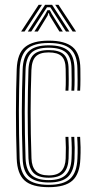

<svg xmlns="http://www.w3.org/2000/svg" viewBox="-20 -777 400 804"><path d="M184 6.8Q114 6.8 83.1 -21.1Q52.2 -49 50 -112.5Q48.2 -162.5 47.5 -211.1Q46.8 -259.8 46.8 -306.8Q46.8 -353.8 47.6 -398.9Q48.5 -444 50 -487Q52.5 -553.8 85.2 -580.2Q118 -606.8 183.8 -606.8Q251.8 -606.8 283.8 -580.2Q315.8 -553.8 316.5 -489Q316.8 -469 316.8 -444.6Q316.8 -420.2 315.5 -397.2H303.8Q305 -418.8 304.9 -441.2Q304.8 -463.8 304.2 -488.8Q303.5 -546.8 275.5 -571.9Q247.5 -597 183.8 -597Q120.8 -597 92.8 -571.2Q64.8 -545.5 62.2 -486.5Q61 -446.5 60.1 -403.2Q59.2 -360 59.1 -313.4Q59 -266.8 59.8 -216.5Q60.5 -166.2 62.2 -112.5Q64.5 -53.5 93.5 -28.2Q122.5 -3 184 -3Q246.2 -3 274 -28.8Q301.8 -54.5 304.2 -112.2Q305.5 -136.2 305.1 -158.8Q304.8 -181.2 303.2 -204H315.5Q317 -182.5 317.4 -160.4Q317.8 -138.2 316.5 -111.8Q314 -48.2 283.2 -20.8Q252.5 6.8 184 6.8ZM184 -12.8Q130 -12.8 103.2 -35.8Q76.5 -58.8 74.8 -112.8Q73 -166.5 72.1 -215.8Q71.2 -265 71.4 -310.8Q71.5 -356.5 72.4 -400Q73.2 -443.5 74.8 -485.8Q76.5 -541 102.5 -564.1Q128.5 -587.2 183.8 -587.2Q240.5 -587.2 265.9 -564.5Q291.2 -541.8 292 -488.5Q292.2 -464.5 292.4 -442.6Q292.5 -420.8 291 -397.2H279Q280.2 -419 280.1 -442Q280 -465 279.5 -488.2Q279.2 -536.8 256.4 -557Q233.5 -577.2 183.8 -577.2Q132.8 -577.2 110.8 -555.4Q88.8 -533.5 87 -485.2Q85.5 -441.2 84.6 -397.6Q83.8 -354 83.6 -308.8Q83.5 -263.5 84.4 -215.2Q85.2 -167 87 -113.5Q88.8 -66.5 111.5 -44.6Q134.2 -22.8 184 -22.8Q233.2 -22.8 255.5 -44.8Q277.8 -66.8 279.5 -112.8Q280.8 -135.8 280.5 -157.5Q280.2 -179.2 278.5 -204H291Q292.5 -179.8 292.8 -159Q293 -138.2 292 -112.5Q289.8 -60.5 264.6 -36.6Q239.5 -12.8 184 -12.8ZM184 -32.8Q140 -32.8 120.4 -52.9Q100.8 -73 99.2 -113.8Q97.5 -167.8 96.8 -215.5Q96 -263.2 96 -307.5Q96 -351.8 96.9 -395.5Q97.8 -439.2 99.2 -485.5Q101 -529.2 120.6 -548.2Q140.2 -567.2 183.8 -567.2Q228.2 -567.2 247.6 -548.9Q267 -530.5 267.2 -487.8Q267.5 -469.8 267.8 -446Q268 -422.2 266.5 -397.2H254.2Q255.8 -422.5 255.5 -444.4Q255.2 -466.2 255 -487.8Q254.8 -525.2 238.1 -541.4Q221.5 -557.5 183.8 -557.5Q146.5 -557.5 129.8 -540.5Q113 -523.5 111.5 -483.2Q110 -439.5 109.1 -396.4Q108.2 -353.2 108.2 -308.6Q108.2 -264 109.1 -216Q110 -168 111.8 -114.2Q112.8 -79 129.8 -60.8Q146.8 -42.5 184 -42.5Q221 -42.5 237.5 -61.1Q254 -79.8 255 -113.5Q256 -138 255.8 -159.2Q255.5 -180.5 254.2 -204H266.5Q267.8 -180.8 268 -158.9Q268.2 -137 267.2 -113.2Q265.8 -73 246.4 -52.9Q227 -32.8 184 -32.8ZM68.5 -645 141.8 -756.8H155.8L82.8 -645ZM96.5 -645 168.8 -756.8H198.2L270.5 -645H256.2L203.2 -727.2L190.5 -746.5H176.8L163.8 -727L110.8 -645ZM124 -645 170.2 -718.5 178.5 -734.2H188.8L197 -718.5L243 -645H228.8L187.8 -711.5L184.8 -722H182.5L179.2 -711.5L138.5 -645ZM284.2 -645 211.2 -756.8H225L298.5 -645Z"/></svg>

Font: Big Shoulders Inline Text Thin Light
Style: Regular
Weight: 300
Version: Version 2.002